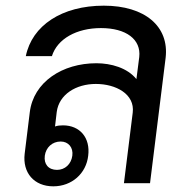

<svg xmlns="http://www.w3.org/2000/svg" viewBox="-20 -646 644 677"><path d="M168 11C233 11 284 -34 291 -97C299 -160 262 -204 202 -204C192 -204 182 -203 174 -200L180 -251C188 -313 248 -350 318 -350C389 -350 456 -314 448 -249L417 0H509L564 -442C577 -553 491 -626 346 -626C198 -626 93 -556 71 -448H163C182 -509 250 -547 336 -547C425 -547 478 -507 471 -445L461 -367C429 -407 371 -423 320 -423C200 -423 98 -357 85 -250L67 -104C59 -37 100 11 168 11ZM138 -97C142 -126 164 -147 194 -147C221 -147 239 -126 235 -97C231 -67 209 -47 181 -47C151 -47 134 -67 138 -97Z"/></svg>

Font: TPK Tissa Web Medium
Style: Italic
Weight: 500
Italic angle: -7°
Designer: Jacques Le Bailly, Suppakit Chalermlarp | Katatrad Co.,Ltd.
Foundry: Jacques Le Bailly, Cadson Demak Co.,Ltd.
Version: Version 5.000;Glyphs 3.1.2 (3151)